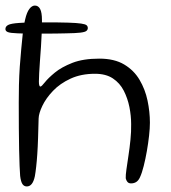

<svg xmlns="http://www.w3.org/2000/svg" viewBox="-34 -646 617 691"><path d="M62.5 25Q52.5 25 46.8 16.5Q41 8 38.5 -13Q37.5 -25 36.5 -49Q35.5 -73 34.8 -107.2Q34 -141.5 33.8 -184.2Q33.5 -227 33.5 -277Q33.5 -307.5 34.2 -340.5Q35 -373.5 37.2 -406.2Q39.5 -439 42.5 -470Q45 -499.5 48 -525.5Q38 -525.5 30 -526Q3 -527 -5.8 -530.5Q-14.5 -534 -14.5 -541.5Q-14.5 -551 -4.5 -556.2Q5.5 -561.5 35.5 -563.5Q43.5 -564 54 -564.5Q55.5 -570.5 56.5 -576Q62.5 -602 71.8 -614Q81 -626 91.5 -626Q104 -626 110.5 -613.5Q117 -601 117 -573.5Q117 -569.5 117 -565.5Q121 -565.5 125.5 -565.5Q180 -565.5 211.5 -564.5Q243 -563.5 258 -561.2Q273 -559 277.5 -555.2Q282 -551.5 282 -545Q282 -539 277 -534.8Q272 -530.5 255 -528.5Q238 -526.5 204 -526Q171 -525 116 -525Q115 -502 113.5 -478Q111.5 -451.5 109.8 -426.8Q108 -402 107 -382.5Q106 -363 106 -352.5Q106 -334.5 111.5 -334.5Q115.5 -334.5 127.5 -349.8Q139.5 -365 163.5 -384.8Q187.5 -404.5 226.5 -419.8Q265.5 -435 323.5 -435Q377.5 -435 412.8 -414Q448 -393 468.2 -358.8Q488.5 -324.5 497 -284Q505.5 -243.5 505.5 -204.5Q505.5 -184.5 502.5 -157.5Q499.5 -130.5 494.5 -102Q489.5 -73.5 483.2 -48.5Q477 -23.5 469.5 -7.5Q464.5 3.5 456.5 8.8Q448.5 14 437.5 14Q429 14 424.5 8.5Q420 3 418.5 -4.5Q418 -15 421 -36.2Q424 -57.5 428.2 -85.2Q432.5 -113 435.5 -142.8Q438.5 -172.5 438 -199.5Q438 -229 431.8 -260.5Q425.5 -292 411.5 -319.5Q397.5 -347 372.2 -363.8Q347 -380.5 308 -380.5Q258 -380.5 220 -363Q182 -345.5 156.8 -319Q131.5 -292.5 118.5 -265.2Q105.5 -238 105 -219.5Q104 -181.5 103 -149.5Q102 -117.5 100.2 -91.5Q98.5 -65.5 96.2 -45.8Q94 -26 91.5 -12Q87.5 7 80.2 16Q73 25 62.5 25Z"/></svg>

Font: Gluten Thin ExtraLight
Style: Regular
Weight: 250
Version: Version 1.300